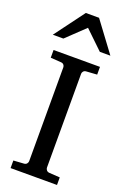

<svg xmlns="http://www.w3.org/2000/svg" viewBox="-172 -970 675 1025"><g transform="rotate(20 165.0 -458.0)"><path d="M33.2 0V-43L92.8 -46.9Q103.5 -47.9 108.6 -54.7Q113.8 -61.5 113.8 -68.8V-602.1Q113.8 -609.4 108.6 -615.7Q103.5 -622.1 92.8 -623L33.2 -627V-670.9H296.9V-627L235.8 -623Q225.6 -622.1 220.2 -615.7Q214.8 -609.4 214.8 -602.1V-68.8Q214.8 -61.5 220.2 -54.7Q225.6 -47.9 235.8 -46.9L296.9 -43V0ZM268.6 -746.1 165.5 -845.2 61.5 -746.1H1.5L127.4 -915.5H202.6L328.6 -746.1Z"/></g></svg>

Font: BabelStone Ogham
Style: Regular
Weight: 400
Designer: Andrew West
Foundry: BabelStone
Version: Version 2.02 March 14, 2022